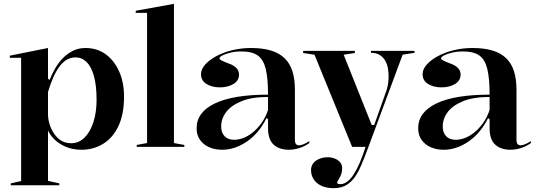

<svg xmlns="http://www.w3.org/2000/svg" viewBox="-20 -765 2801 1000"><path d="M36 200V190L90 178V-464H31V-475L230 -515V-356L238 -348Q249 -376 265.5 -405.5Q282 -435 305 -459.5Q328 -484 358 -499.5Q388 -515 425 -515Q486 -515 531 -482Q576 -449 601 -392Q626 -335 626 -262Q626 -169 596.5 -107.5Q567 -46 516.5 -15.5Q466 15 405 15Q358 15 321.5 -1Q285 -17 262.5 -40Q240 -63 230 -85V177L289 190V200ZM350 -19Q391 -19 420.5 -48.5Q450 -78 466.5 -129Q483 -180 483 -245Q483 -319 469.5 -368Q456 -417 431.5 -441.5Q407 -466 373 -466Q347 -466 326 -453Q305 -440 287.5 -415.5Q270 -391 256 -358.5Q242 -326 230 -286V-172Q230 -144 238.5 -117Q247 -90 262.5 -67.5Q278 -45 300 -32Q322 -19 350 -19Z M886 -20 940 -10V0H692V-10L746 -20V-698H687V-709L886 -745Z M1287 -515Q1347 -515 1390.5 -502Q1434 -489 1462 -462Q1490 -435 1503 -394Q1516 -353 1516 -298V-34Q1516 -22 1521.5 -15Q1527 -8 1537 -8Q1547 -8 1561.5 -14Q1576 -20 1591 -30V-20Q1578 -10 1560.5 -2Q1543 6 1523.5 10.5Q1504 15 1485 15Q1435 15 1405.5 -11.5Q1376 -38 1376 -98Q1376 -114 1376 -121.5Q1376 -129 1376 -133.5Q1376 -138 1376 -144L1368 -150Q1349 -111 1323.5 -80.5Q1298 -50 1267 -28.5Q1236 -7 1203 4Q1170 15 1137 15Q1100 15 1070 2Q1040 -11 1022 -36Q1004 -61 1004 -97Q1004 -181 1099.5 -226.5Q1195 -272 1376 -272Q1376 -357 1364 -406Q1352 -455 1322.5 -476Q1293 -497 1238 -497Q1205 -497 1179 -490.5Q1153 -484 1138 -476Q1123 -468 1123 -461Q1123 -456 1134 -450Q1145 -444 1172 -434Q1225 -415 1225 -377Q1225 -345 1196 -327.5Q1167 -310 1125 -310Q1084 -310 1055.5 -327.5Q1027 -345 1027 -379Q1027 -404 1048 -428Q1069 -452 1105.5 -472Q1142 -492 1189 -503.5Q1236 -515 1287 -515ZM1376 -260Q1292 -260 1238 -238Q1184 -216 1158 -181.5Q1132 -147 1132 -107Q1132 -83 1141 -67.5Q1150 -52 1165 -44.5Q1180 -37 1200 -37Q1222 -37 1246.5 -46Q1271 -55 1295 -74Q1319 -93 1340.5 -122Q1362 -151 1376 -192Z M1718 215Q1680 215 1653.5 202.5Q1627 190 1613.5 168.5Q1600 147 1600 121Q1600 104 1607.5 91.5Q1615 79 1627.5 70.5Q1640 62 1655.5 58Q1671 54 1687 54Q1706 54 1723 60.5Q1740 67 1751 79.5Q1762 92 1762 112Q1762 126 1758.5 138Q1755 150 1749 160Q1743 170 1739.5 176.5Q1736 183 1736 187Q1736 194 1754 194Q1772 194 1791 179Q1810 164 1827 135Q1840 115 1855 79.5Q1870 44 1884 0H1814L1618 -480L1559 -489V-500H1828V-489L1770 -480L1916 -114H1929L1994 -297Q1999 -313 2001.5 -331Q2004 -349 2004 -367Q2004 -387 2000.5 -408.5Q1997 -430 1986.5 -448.5Q1976 -467 1958 -478.5Q1940 -490 1912 -490V-500H2139V-490L2077 -480L1899 0Q1878 57 1862 94Q1846 131 1835 147Q1816 178 1788 196.5Q1760 215 1718 215Z M2441 -515Q2501 -515 2544.5 -502Q2588 -489 2616 -462Q2644 -435 2657 -394Q2670 -353 2670 -298V-34Q2670 -22 2675.5 -15Q2681 -8 2691 -8Q2701 -8 2715.5 -14Q2730 -20 2745 -30V-20Q2732 -10 2714.5 -2Q2697 6 2677.5 10.5Q2658 15 2639 15Q2589 15 2559.5 -11.5Q2530 -38 2530 -98Q2530 -114 2530 -121.5Q2530 -129 2530 -133.5Q2530 -138 2530 -144L2522 -150Q2503 -111 2477.5 -80.5Q2452 -50 2421 -28.5Q2390 -7 2357 4Q2324 15 2291 15Q2254 15 2224 2Q2194 -11 2176 -36Q2158 -61 2158 -97Q2158 -181 2253.5 -226.5Q2349 -272 2530 -272Q2530 -357 2518 -406Q2506 -455 2476.5 -476Q2447 -497 2392 -497Q2359 -497 2333 -490.5Q2307 -484 2292 -476Q2277 -468 2277 -461Q2277 -456 2288 -450Q2299 -444 2326 -434Q2379 -415 2379 -377Q2379 -345 2350 -327.5Q2321 -310 2279 -310Q2238 -310 2209.5 -327.5Q2181 -345 2181 -379Q2181 -404 2202 -428Q2223 -452 2259.5 -472Q2296 -492 2343 -503.5Q2390 -515 2441 -515ZM2530 -260Q2446 -260 2392 -238Q2338 -216 2312 -181.5Q2286 -147 2286 -107Q2286 -83 2295 -67.5Q2304 -52 2319 -44.5Q2334 -37 2354 -37Q2376 -37 2400.5 -46Q2425 -55 2449 -74Q2473 -93 2494.5 -122Q2516 -151 2530 -192Z"/></svg>

Font: Kalnia Medium
Style: Regular
Weight: 500
Designer: Frida Medrano
Foundry: Frida Medrano
Version: Version 1.105